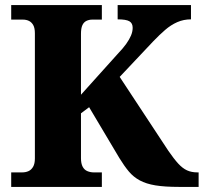

<svg xmlns="http://www.w3.org/2000/svg" viewBox="-20 -734 800 754"><path d="M24 0V-57H67Q81 -57 92 -62Q103 -67 110 -79Q117 -91 117 -112V-603Q117 -624 110.5 -635.5Q104 -647 93.5 -652Q83 -657 70 -657H24V-714H380V-657H342Q330 -657 319.5 -652Q309 -647 303.5 -635Q298 -623 298 -601V-362L441 -521Q463 -544 475.5 -561.5Q488 -579 494.5 -594.5Q501 -610 501 -625Q501 -643 488 -650.5Q475 -658 442 -658V-714H730V-658Q701 -658 676 -647Q651 -636 628.5 -616.5Q606 -597 582 -572L450 -432L641 -142Q663 -110 680 -91.5Q697 -73 714.5 -65Q732 -57 755 -57H760V0H683Q627 0 590.5 -6Q554 -12 529 -25.5Q504 -39 486 -60.5Q468 -82 449 -113L330 -313L298 -289V-113Q298 -92 304.5 -79.5Q311 -67 323 -62Q335 -57 348 -57H380V0Z"/></svg>

Font: Noto Serif Thai ExtraBold
Style: Regular
Weight: 800
Version: Version 2.001